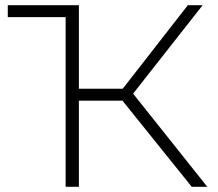

<svg xmlns="http://www.w3.org/2000/svg" viewBox="-20 -720 842 740"><path d="M452 -332H284V0H233V-654H10V-700H284V-378H453L704 -700H761L493 -359L779 0H719Z"/></svg>

Font: Montserrat Alternates Light
Style: Regular
Weight: 300
Designer: Julieta Ulanovsky
Foundry: Julieta Ulanovsky
Version: Version 7.200